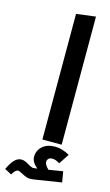

<svg xmlns="http://www.w3.org/2000/svg" viewBox="-259 -828 645 1125"><g transform="rotate(15 63.5 -266.0)"><path d="M175 -777V0H58V-762ZM224 148 235 213 71 239Q55 241 46 241Q27 241 2 227Q-23 213 -32 213Q-48 213 -66 245L-108 223Q-89 183 -70.5 164Q-52 145 -29 145Q-10 145 14 160Q38 175 49 175Q52 175 68 173L73 172Q37 142 37 110Q37 72 65 46.5Q93 21 144 21Q184 21 230 47L189 109Q164 93 144 93Q128 93 120.5 101.5Q113 110 113 121Q113 138 138 162Z"/></g></svg>

Font: FiraGO SemiBold
Style: Regular
Weight: 600
Designer: bBox Type
Foundry: bBox Type GmbH
Version: Version 1.001;PS 001.001;hotconv 1.0.88;makeotf.lib2.5.64775